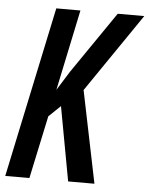

<svg xmlns="http://www.w3.org/2000/svg" viewBox="-53 -757 623 800"><g transform="rotate(5 258.5 -357.0)"><path d="M-1 0H100L156 -263L205 -310L262 0H372L293 -385L518 -714H407L230 -456L180 -376L251 -714H150Z"/></g></svg>

Font: Noto Sans UI Condensed Medium
Style: Italic
Weight: 500
Width: 3
Italic angle: -12°
Designer: Monotype Design Team
Foundry: Monotype Imaging Inc.
Version: Version 1.901